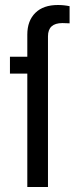

<svg xmlns="http://www.w3.org/2000/svg" viewBox="-20 -752 320 772"><path d="M172.9 0H89.8V-456.1H20V-523.9H89.8V-612.8Q89.8 -668.9 122.6 -700.7Q154.3 -731.9 212.9 -731.9Q236.8 -731.9 259.8 -727.1V-658.2Q234.4 -659.2 231 -659.2Q172.9 -659.2 172.9 -606Z"/></svg>

Font: Miedinger*
Style: Book
Weight: 400
Version: Version 001.000